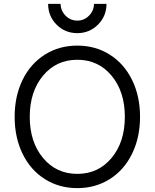

<svg xmlns="http://www.w3.org/2000/svg" viewBox="-20 -950 794 986"><path d="M543.7 -30.3Q470.2 16.1 377 16.1Q283.7 16.1 210.2 -30.3Q136.7 -76.7 95.9 -160.4Q55.2 -244.1 55.2 -350.1Q55.2 -456.1 95.9 -539.6Q136.7 -623 210.2 -669.4Q283.7 -715.8 377 -715.8Q470.2 -715.8 543.7 -669.4Q617.2 -623 658.2 -539.6Q699.2 -456.1 699.2 -350.1Q699.2 -244.1 658.2 -160.4Q617.2 -76.7 543.7 -30.3ZM200.9 -138.9Q269 -57.1 377 -57.1Q484.9 -57.1 553 -138.9Q621.1 -220.7 621.1 -350.1Q621.1 -479.5 553 -561.3Q484.9 -643.1 377 -643.1Q269 -643.1 200.9 -561.3Q132.8 -479.5 132.8 -350.1Q132.8 -220.7 200.9 -138.9ZM377 -779.8Q314 -779.8 270.5 -823.5Q227.1 -867.2 227.1 -930.2H291Q292 -894.5 316.9 -869.4Q341.8 -844.2 377 -844.2Q412.1 -844.2 437 -869.4Q461.9 -894.5 462.9 -930.2H526.9Q526.9 -867.2 483.2 -823.5Q439.5 -779.8 377 -779.8Z"/></svg>

Font: Uncut Sans
Style: Regular
Weight: 400
Designer: Kasper Nordkvist
Foundry: UNCUT.wtf
Version: Version 1.304;Glyphs 3.2 (3246)